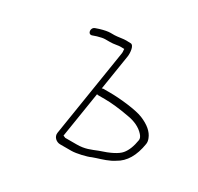

<svg xmlns="http://www.w3.org/2000/svg" viewBox="-106 -596 728 705"><g transform="rotate(30 258.5 -244.0)"><path d="M217.8 -52 248.4 -245C250.4 -244.3 252.2 -244 253.8 -244H281.8C310.1 -244 344.2 -240.3 384.1 -233C416.3 -228 440.7 -216.2 457.3 -197.5C464.1 -189.8 466.9 -182.7 465.9 -176C461.4 -147.7 452.9 -126.1 440.3 -111.2C427.7 -96.2 400 -82 357.6 -68.5C331.2 -58.2 311.3 -48 275.6 -48H227.6ZM261.9 -469C255.2 -469 249.1 -469.2 243.4 -469.6C233.2 -470.3 207.3 -465 195.6 -465H178.6C168.3 -465 154.2 -462.3 136.3 -457L121.5 -452C102.2 -445.9 107.7 -415 127.1 -424L141.9 -429C155.5 -433 166.2 -435 173.8 -435H193.1C201.2 -435 210 -435.8 219.5 -437.5C234.7 -440.4 239.9 -439 251.9 -439C251.3 -434.7 253.5 -428.6 252.3 -421L193.5 -50C190.6 -31.6 207.1 -18 222.8 -18H270.8C291.3 -18 333.2 -28.1 347.1 -35L362.9 -40.5C384.1 -47.2 411.9 -55.3 431.9 -69C466.2 -87.8 487.6 -123.8 496 -177C497.2 -184.3 496.1 -192 492.7 -200C484.1 -222.2 463.1 -240.2 429.7 -254C398.8 -266.7 327.4 -274 286.6 -274H258.6C257 -274 255 -273.3 252.7 -272L276.3 -421C279 -438.1 275.6 -469 261.9 -469Z"/></g></svg>

Font: MewTooHand
Style: CondIta
Weight: 400
Designer: Mew Too, Robert Jablonski
Version: Version 0.77